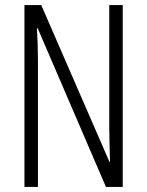

<svg xmlns="http://www.w3.org/2000/svg" viewBox="-20 -734 577 754"><path d="M462 0H396L128 -623H125Q127 -592 128 -560.5Q129 -529 129 -493V0H76V-714H142L410 -98H412Q411 -137 410 -172.5Q409 -208 409 -234V-714H462Z"/></svg>

Font: Noto Sans Thai ExtCond Light
Style: Regular
Weight: 300
Width: 2
Designer: Monotype Design Team
Foundry: Monotype Imaging Inc.
Version: Version 2.002; ttfautohint (v1.8.4.7-5d5b)